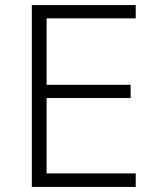

<svg xmlns="http://www.w3.org/2000/svg" viewBox="-20 -734 640 754"><path d="M105 0V-714H513V-662H163V-401H493V-349H163V-53H513V0Z"/></svg>

Font: Noto Sans Mono Light
Style: Regular
Weight: 300
Designer: Monotype Design Team
Foundry: Monotype Imaging Inc.
Version: Version 2.014; ttfautohint (v1.8.4.7-5d5b)